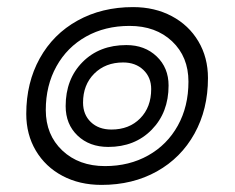

<svg xmlns="http://www.w3.org/2000/svg" viewBox="-20 -512 663 541"><path d="M54 -191Q54 -279 92 -347.5Q130 -416 198.5 -454Q267 -492 355 -492Q416 -492 464 -466.5Q512 -441 539 -395.5Q566 -350 566 -292Q566 -204 528 -135.5Q490 -67 422 -29Q354 9 266 9Q204 9 156 -16.5Q108 -42 81 -87.5Q54 -133 54 -191ZM511 -282Q511 -352 465 -395.5Q419 -439 345 -439Q276 -439 222.5 -409Q169 -379 139 -325Q109 -271 109 -202Q109 -132 155.5 -88Q202 -44 276 -44Q344 -44 397.5 -74Q451 -104 481 -158Q511 -212 511 -282ZM165 -213Q165 -289 212.5 -337Q260 -385 336 -385Q388 -385 421.5 -353Q455 -321 455 -271Q455 -195 407.5 -146.5Q360 -98 285 -98Q232 -98 198.5 -130Q165 -162 165 -213ZM406 -261Q406 -294 384 -315Q362 -336 327 -336Q277 -336 245.5 -304.5Q214 -273 214 -223Q214 -189 236 -168Q258 -147 294 -147Q344 -147 375 -178.5Q406 -210 406 -261Z"/></svg>

Font: Sarabun Medium
Style: Italic
Weight: 500
Italic angle: -10°
Designer: Suppakit Chalermlarp | Katatrad Co.,Ltd.
Foundry: Cadson Demak Co.,Ltd.
Version: Version 1.000; ttfautohint (v1.6)